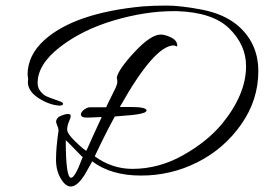

<svg xmlns="http://www.w3.org/2000/svg" viewBox="-20 -593 947 689"><path d="M81 -309 79 -325Q79 -395 140 -450Q249 -547 492 -570Q529 -573 578.5 -573Q628 -573 704 -558.5Q780 -544 829 -505Q907 -441 907 -337.5Q907 -234 845.5 -146.5Q784 -59 689 -11Q594 37 486 37Q378 37 311 -14Q310 -13 301.5 3Q293 19 284 34Q238 107 202 54Q181 23 181 -20Q181 -63 190 -124Q191 -130 182 -152Q179 -162 189 -172Q197 -178 211.5 -182Q226 -186 231.5 -182Q237 -178 229 -160.5Q221 -143 221 -128Q221 -113 252 -83.5Q283 -54 290 -52Q313 -104 345 -173Q324 -172 296.5 -171Q269 -170 270.5 -183Q272 -196 291 -205Q297 -208 302 -208H361Q367 -222 378 -243.5Q389 -265 395 -278Q401 -291 401 -300Q401 -309 399 -314Q404 -343 462.5 -406Q521 -469 557 -469Q571 -469 592 -459.5Q613 -450 616 -433Q616 -427 615 -426.5Q614 -426 610 -428Q606 -430 604 -430Q534 -430 410 -209H451Q504 -209 506 -197Q506 -187 468 -182L452 -180L392 -175Q358 -113 320 -32Q382 13 455 13Q550 13 637 -36Q724 -85 777 -149Q863 -254 863 -356Q863 -431 803.5 -490Q744 -549 615 -553Q609 -553 603 -553Q501 -553 388 -519.5Q275 -486 195 -424Q115 -362 115 -295Q115 -278 125.5 -265Q136 -252 147.5 -247Q159 -242 176.5 -236Q194 -230 199.5 -227.5Q205 -225 206 -222Q208 -214 192 -214Q155 -217 117.5 -241.5Q80 -266 80 -299Q80 -304 81 -309ZM216 -90Q216 45 235 45Q249 45 275 -25Q277 -28 277 -29Q270 -35 247.5 -58.5Q225 -82 216 -90Z"/></svg>

Font: Allura
Style: Regular
Weight: 400
Designer: Robert E. Leuschke
Foundry: Robert E. Leuschke
Version: Version 1.004